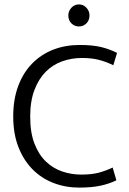

<svg xmlns="http://www.w3.org/2000/svg" viewBox="-20 -842 584 871"><path d="M348 -50Q397 -50 429.5 -59Q462 -68 491 -82L508 -24Q475 -8 435.5 0.5Q396 9 339 9Q277 9 222.5 -12Q168 -33 127.5 -74Q87 -115 63.5 -175Q40 -235 40 -314Q40 -391 62.5 -451.5Q85 -512 125.5 -553.5Q166 -595 221 -616.5Q276 -638 341 -638Q400 -638 439 -628.5Q478 -619 511 -602L494 -546Q459 -563 426.5 -571Q394 -579 352 -579Q305 -579 262.5 -564Q220 -549 188 -517Q156 -485 136.5 -434.5Q117 -384 117 -313Q117 -240 136.5 -190Q156 -140 188.5 -109Q221 -78 262.5 -64Q304 -50 348 -50ZM290 -772Q290 -792 304 -807Q318 -822 338 -822Q358 -822 372 -807Q386 -792 386 -772Q386 -750 372 -736Q358 -722 338 -722Q318 -722 304 -736Q290 -750 290 -772Z"/></svg>

Font: Ek Mukta Light
Style: Regular
Weight: 300
Designer: Girish Dalvi and Yashodeep Gholap
Foundry: Ek Type
Version: Version 2.538;PS 1.002;hotconv 16.6.51;makeotf.lib2.5.65220;